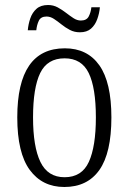

<svg xmlns="http://www.w3.org/2000/svg" viewBox="-20 -737 514 767"><path d="M237 10Q149 10 99 -58Q49 -126 49 -268Q49 -544 239 -544Q329 -544 377 -476Q425 -408 425 -268Q425 -126 377 -58Q329 10 237 10ZM238 -29Q307 -29 335 -90.5Q363 -152 363 -268Q363 -386 334.5 -445Q306 -504 238 -504Q169 -504 140.5 -445Q112 -386 112 -268Q112 -151 141.5 -90Q171 -29 238 -29ZM299 -608Q277 -608 259 -617.5Q241 -627 225.5 -639.5Q210 -652 195.5 -661.5Q181 -671 166 -671Q143 -671 135 -654Q127 -637 125 -616H91Q93 -640 101 -663.5Q109 -687 126 -702Q143 -717 172 -717Q193 -717 210.5 -707.5Q228 -698 243.5 -686Q259 -674 273.5 -664.5Q288 -655 303 -655Q326 -655 334.5 -671.5Q343 -688 345 -708H379Q377 -684 368.5 -660.5Q360 -637 343.5 -622.5Q327 -608 299 -608Z"/></svg>

Font: Noto Serif Bengali Condensed Light
Style: Regular
Weight: 300
Width: 3
Designer: Juan Bruce, Universal Thirst, Indian Type Foundry and the Monotype Design Team.
Foundry: Monotype Imaging Inc.
Version: Version 2.003; ttfautohint (v1.8.4.7-5d5b)